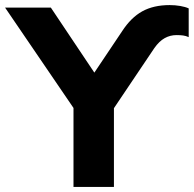

<svg xmlns="http://www.w3.org/2000/svg" viewBox="-46 -735 762 755"><path d="M243 0V-363L274 -265L-26 -705H154L334 -436H316L434 -612Q469 -666 513.5 -690.5Q558 -715 621 -715Q643 -715 663 -711.5Q683 -708 696 -702V-589Q685 -594 674 -595.5Q663 -597 648 -597Q623 -597 601.5 -585Q580 -573 561 -546L372 -265L402 -363V0Z"/></svg>

Font: Nunito Sans 10pt ExtraBold
Style: Regular
Weight: 800
Designer: Vernon Adams
Foundry: Vernon Adams
Version: Version 3.101;gftools[0.9.27]